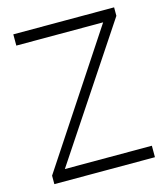

<svg xmlns="http://www.w3.org/2000/svg" viewBox="-107 -790 761 874"><g transform="rotate(-15 274.0 -353.5)"><path d="M41 -40 462 -678 477 -654H37V-707H512V-667L87 -27L83 -54H515V0H41Z"/></g></svg>

Font: 42dot Sans Light Light
Style: Regular
Weight: 300
Version: Version 1.000